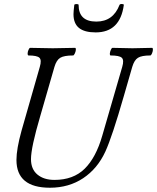

<svg xmlns="http://www.w3.org/2000/svg" viewBox="-20 -901 765 935"><path d="M445.8 -743.2Q391.6 -743.2 364.7 -764.9Q337.9 -786.6 337.9 -832Q337.9 -844.7 341.8 -877Q342.8 -881.3 352.8 -881.3Q362.8 -881.3 362.8 -877Q362.8 -795.9 449.2 -795.9Q530.8 -795.9 562 -877Q564 -882.3 576.2 -881.3Q583.5 -880.4 583 -877Q564.9 -743.2 445.8 -743.2ZM223.1 13.2Q60.1 13.2 60.1 -122.1Q60.1 -175.3 85 -265.1L173.8 -575.2Q183.6 -608.4 172.1 -619.6Q160.6 -630.9 118.2 -630.9Q114.3 -632.3 114.5 -640.6Q114.7 -648.9 118.9 -658.4Q123 -668 127 -668Q201.2 -666 236.8 -666Q275.9 -666 346.2 -668Q350.1 -666.5 349.4 -658.2Q348.6 -649.9 344.2 -640.4Q339.8 -630.9 335.9 -630.9Q292 -630.9 273.4 -619.6Q254.9 -608.4 245.1 -575.2L175.8 -335Q130.9 -182.6 130.9 -126Q130.9 -76.7 162.4 -50.8Q193.8 -24.9 245.1 -24.9Q336.9 -24.9 392.1 -79.1Q447.3 -133.3 478 -240.2L575.2 -575.2Q585 -608.4 573.2 -619.6Q561.5 -630.9 518.1 -630.9Q514.2 -632.3 514.9 -640.6Q515.6 -648.9 519.8 -658.4Q523.9 -668 527.8 -668Q594.2 -666 625 -666Q656.7 -666 721.2 -668Q725.1 -666.5 724.6 -658.2Q724.1 -649.9 720 -640.4Q715.8 -630.9 711.9 -630.9Q669.9 -630.9 651.9 -619.6Q633.8 -608.4 624 -575.2L583 -433.1Q526.4 -235.8 493.2 -163.1Q455.1 -80.1 385.3 -33.4Q315.4 13.2 223.1 13.2Z"/></svg>

Font: Junicode SmCond
Style: Italic
Weight: 400
Width: 4
Italic angle: -11°
Designer: Peter S. Baker
Version: Version 2.206